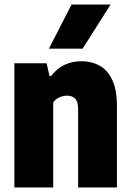

<svg xmlns="http://www.w3.org/2000/svg" viewBox="-20 -828 578 848"><path d="M43.5 0V-548.5H186L198.5 -492H205.5Q255.5 -557.5 340 -557.5Q384 -557.5 419.5 -538.2Q455 -519 475.8 -475.2Q496.5 -431.5 496.5 -358.5V0H325V-345.5Q325 -380 311.5 -392.8Q298 -405.5 276.5 -405.5Q259.5 -405.5 242.5 -398Q225.5 -390.5 215 -376V0ZM196 -613 296 -808H468.5L345 -613Z"/></svg>

Font: Encode Sans Condensed Condensed ExtraBold
Style: Regular
Weight: 800
Width: 3
Designer: Multiple Designers
Foundry: Impallari Type
Version: Version 3.000; ttfautohint (v1.8.3) -l 8 -r 50 -G 200 -x 14 